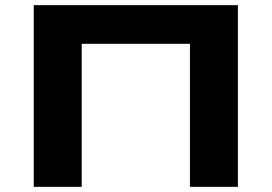

<svg xmlns="http://www.w3.org/2000/svg" viewBox="-20 -725 1054 745"><path d="M111 0V-705H903V0H717V-555H297V0Z"/></svg>

Font: Nunito Sans 7pt Expanded ExtraBold
Style: Regular
Weight: 800
Width: 7
Designer: Vernon Adams
Foundry: Vernon Adams
Version: Version 3.101;gftools[0.9.27]